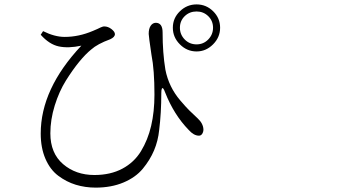

<svg xmlns="http://www.w3.org/2000/svg" viewBox="-20 -817 1540 877"><path d="M877.9 -582Q834 -582 801.8 -614.3Q769.5 -646.5 769.5 -690.4Q769.5 -734.4 801.8 -765.6Q834 -796.9 877.9 -796.9Q921.9 -796.9 953.6 -765.6Q985.4 -734.4 985.4 -690.4Q985.4 -646.5 953.1 -614.3Q920.9 -582 877.9 -582ZM877.9 -764.6Q845.7 -764.6 823.7 -743.2Q801.8 -721.7 801.8 -690.4Q801.8 -659.2 823.7 -636.7Q845.7 -614.3 877.9 -614.3Q909.2 -614.3 931.2 -636.7Q953.1 -659.2 953.1 -690.4Q953.1 -721.7 931.2 -743.2Q909.2 -764.6 877.9 -764.6ZM351.6 -608.4Q292 -595.7 248.5 -605Q205.1 -614.3 166 -658.2L176.8 -674.8Q229.5 -648.4 275.4 -648.4Q339.8 -648.4 404.3 -675.8Q415 -679.7 424.8 -684.6Q434.6 -689.5 439 -691.4Q443.4 -693.4 447.8 -694.8Q452.1 -696.3 456.1 -696.3Q473.6 -696.3 489.3 -684.1Q504.9 -671.9 504.9 -661.1Q504.9 -647.5 483.4 -637.7Q424.8 -616.2 396.5 -590.8Q371.1 -570.3 341.8 -534.7Q312.5 -499 281.2 -449.2Q250 -399.4 230 -335Q210 -270.5 210 -208Q210 -117.2 268.1 -67.4Q326.2 -17.6 411.1 -17.6Q484.4 -17.6 538.6 -46.4Q592.8 -75.2 624 -126.5Q655.3 -177.7 670.4 -242.2Q685.5 -306.6 685.5 -384.8Q685.5 -498 671.9 -566.4Q659.2 -652.3 659.2 -662.1Q659.2 -686.5 668.5 -699.7Q677.7 -712.9 692.4 -712.9Q722.7 -711.9 722.7 -668.9Q722.7 -576.2 735.4 -499Q743.2 -459 760.3 -423.8Q777.3 -388.7 803.7 -357.9Q830.1 -327.1 843.3 -314Q856.4 -300.8 882.8 -276.4Q908.2 -252.9 909.2 -225.6Q909.2 -214.8 903.8 -206.1Q898.4 -197.3 888.7 -197.3Q865.2 -197.3 841.8 -223.6Q774.4 -293 734.4 -394.5Q729.5 -408.2 725.6 -412.6Q721.7 -417 719.2 -411.6Q716.8 -406.2 716.8 -391.6Q716.8 -300.8 707 -222.7Q702.1 -173.8 683.6 -129.9Q665 -85.9 632.3 -46.4Q599.6 -6.8 543.9 16.6Q488.3 40 417 40Q369.1 40 326.2 26.9Q283.2 13.7 246.1 -14.2Q209 -42 187.5 -91.8Q166 -141.6 166 -207Q166 -411.1 351.6 -608.4Z"/></svg>

Font: Bpmf Zihi Serif Light
Style: Light
Weight: 300
Foundry: But Ko
Version: Version 1.320